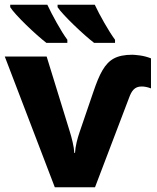

<svg xmlns="http://www.w3.org/2000/svg" viewBox="-20 -786 660 806"><path d="M221.7 -766.1V-755.9C243.7 -722.7 330.6 -640.1 375 -606H462.9V-619.1C448.7 -638.2 434.1 -662.1 418 -689.9C401.9 -717.8 388.7 -743.2 377.9 -766.1ZM22.9 -766.1V-755.9C43.5 -722.7 130.4 -640.1 174.8 -606H262.7V-619.1C248.5 -638.2 233.9 -662.1 218.3 -689.9C202.6 -717.8 189.5 -743.2 178.7 -766.1ZM535.2 -556.2C502.9 -556.2 477.1 -550.8 458 -540.5C419.4 -519.5 397.5 -475.6 372.1 -400.9L314 -231C304.7 -204.1 296.4 -171.9 294.9 -144H292C290.5 -171.9 280.8 -208.5 272.9 -233.9L175.8 -548.8H0L210 0H378.9L522 -376C532.2 -403.8 544.4 -422.9 574.2 -422.9C584.5 -422.9 596.7 -421.4 613.8 -415V-541C599.1 -546.9 584 -550.8 567.9 -553.2C551.8 -555.2 541 -556.2 535.2 -556.2Z"/></svg>

Font: Noto Reveo Sans
Style: Regular
Weight: 800
Designer: Monotype Design Team
Foundry: Monotype Imaging Inc.
Version: Version 2.007